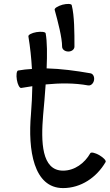

<svg xmlns="http://www.w3.org/2000/svg" viewBox="-20 -938 560 980"><path d="M259 -888C276 -826 297 -746 297 -700C297 -686 311 -675 329 -675C346 -675 360 -686 360 -700C360 -771 360 -858 346 -912C344 -919 323 -920 299 -914C275 -907 257 -896 259 -888ZM88 -489C107 -492 126 -495 145 -498C144 -450 142 -403 138 -355C122 -173 151 22 302 22C393 22 473 -32 519 -111C523 -118 509 -133 487 -146C466 -158 445 -163 441 -156C412 -105 361 -67 302 -67C191 -67 189 -216 200 -349C205 -398 209 -453 213 -507C286 -514 358 -515 430 -502C444 -500 457 -512 460 -529C463 -546 455 -562 441 -564C367 -577 292 -587 218 -589C221 -660 221 -725 213 -768C212 -775 191 -778 166 -774C142 -770 123 -760 125 -752C134 -697 140 -642 143 -586C119 -585 96 -582 72 -578C65 -576 62 -555 66 -531C70 -506 80 -488 88 -489Z"/></svg>

Font: Nupuram
Style: Regular
Weight: 400
Designer: Santhosh Thottingal (santhosh.thottingal@gmail.com)
Foundry: SMC
Version: Version 1.000